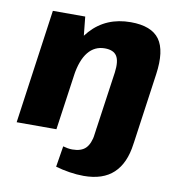

<svg xmlns="http://www.w3.org/2000/svg" viewBox="-83 -626 831 894"><g transform="rotate(10 333.0 -179.5)"><path d="M371 192Q339 192 304 186.5Q269 181 238 172L254 73Q264 76 275.5 78Q287 80 298 80Q340 80 361 59Q382 38 389 -9L392 -37H580L574 6Q562 98 512 145Q462 192 371 192ZM431 -308Q438 -362 422.5 -386Q407 -410 366 -410Q318 -410 287.5 -372.5Q257 -335 246 -261L173 -181L181 -240Q204 -392 276 -471.5Q348 -551 464 -551Q562 -551 600 -498.5Q638 -446 622 -333L575 0H387ZM97 -540H250L265 -393L209 0H21Z"/></g></svg>

Font: Pathway Extreme SemiCondensed ExtraBold
Style: Italic
Weight: 800
Width: 4
Italic angle: -8°
Version: Version 1.001;gftools[0.9.26]